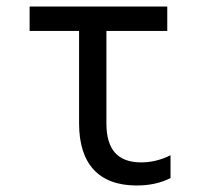

<svg xmlns="http://www.w3.org/2000/svg" viewBox="-20 -560 640 590"><path d="M307 -181V-465H494V-540H71V-465H223V-181C223 -56 284 10 400 10C440 10 476 2 504 -13V-83C474 -68 444 -61 414 -61C342 -61 307 -100 307 -181Z"/></svg>

Font: CommitMonoNiceRocks
Style: Regular
Weight: 400
Monospace: yes
Designer: Eigil Nikolajsen
Foundry: Eigil Nikolajsen
Version: Version 1.143